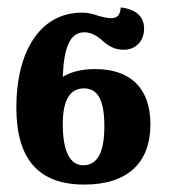

<svg xmlns="http://www.w3.org/2000/svg" viewBox="-20 -930 457 517"><path d="M207 -433C325 -433 385 -493 385 -595C385 -691 333 -744 236 -744C194 -744 167 -734 149 -723C152 -797 166 -843 207 -843C225 -843 238 -835 252 -824C271 -806 289 -796 313 -796C345 -796 368 -819 368 -853C368 -885 347 -905 305 -910C304 -889 295 -881 280 -881C270 -881 256 -884 243 -888C230 -893 214 -896 201 -896C87 -896 24 -790 24 -641C24 -500 85 -433 207 -433ZM204 -485C168 -485 149 -524 149 -596C149 -666 172 -692 206 -692C241 -692 261 -665 261 -590C261 -517 241 -485 204 -485Z"/></svg>

Font: Noto Serif Georgian Extra
Style: Regular
Weight: 800
Designer: Monotype Design Team
Foundry: Monotype Imaging Inc.
Version: Version 1.901